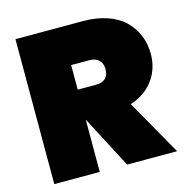

<svg xmlns="http://www.w3.org/2000/svg" viewBox="-105 -807 879 906"><g transform="rotate(-15 335.0 -354.0)"><path d="M423.8 -461.9Q423.8 -489.7 407.2 -505.9Q390.6 -522 359.9 -522H272V-401.9H359.9Q423.8 -401.9 423.8 -461.9ZM49.8 -708H379.9Q444.8 -708 496.8 -690.2Q548.8 -672.4 581.5 -640.6Q614.3 -608.9 631.6 -567.1Q648.9 -525.4 648.9 -476.1Q648.9 -404.8 609.6 -350.1Q570.3 -295.4 496.1 -271L649.9 0H405.8L272.9 -253.9H272V0H49.8Z"/></g></svg>

Font: SVN-Poppins Black
Style: Regular
Weight: 900
Designer: Ninad Kale (Devanagari), Jonny Pinhorn (Latin)
Foundry: Indian Type Foundry
Version: Version 3.002 2017